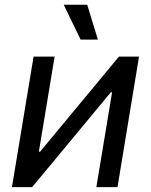

<svg xmlns="http://www.w3.org/2000/svg" viewBox="-20 -773 623 793"><path d="M465.3 0H377.9L442.9 -391.6H437.5L112.8 0H29.3L118.7 -539.1H205.6L140.6 -146.5H145.5L471.2 -539.1H554.2ZM313 -609.4 243.2 -753.4H340.3L384.3 -609.4Z"/></svg>

Font: Inter 18pt
Style: Italic
Weight: 400
Italic angle: -9.3988°
Designer: Rasmus Andersson
Foundry: rsms
Version: Version 4.001;git-66647c0bb